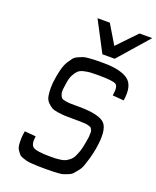

<svg xmlns="http://www.w3.org/2000/svg" viewBox="-178 -1102 979 1203"><g transform="rotate(20 312.0 -500.5)"><path d="M365 -798 259 -1000H341L417 -873L539 -1000H624L447 -798ZM271 -1Q241 -1 225.5 -1.5Q210 -2 185.5 -3.5Q161 -5 149 -8Q137 -11 120 -17Q103 -23 95.5 -32Q88 -41 79.5 -54Q71 -67 69 -84.5Q67 -102 67.5 -125.5Q68 -149 73 -178L148 -172Q139 -115 163.5 -99.5Q188 -84 275 -84Q300 -84 313.5 -84.5Q327 -85 346.5 -88Q366 -91 377 -96.5Q388 -102 402 -113Q416 -124 424.5 -140.5Q433 -157 441.5 -181Q450 -205 455 -237Q458 -257 460.5 -269Q463 -281 463 -294.5Q463 -308 463.5 -315Q464 -322 459.5 -330Q455 -338 453 -341Q451 -344 440 -347.5Q429 -351 423.5 -352Q418 -353 399.5 -354Q381 -355 370.5 -355Q360 -355 333 -355Q296 -355 275 -356Q254 -357 226.5 -361Q199 -365 185 -373.5Q171 -382 156.5 -397Q142 -412 137.5 -435Q133 -458 133 -491.5Q133 -525 141 -569Q147 -602 154.5 -628Q162 -654 174 -673Q186 -692 196 -705Q206 -718 224.5 -726.5Q243 -735 255.5 -739.5Q268 -744 293.5 -746Q319 -748 333.5 -748.5Q348 -749 380 -749Q387 -749 391 -749Q502 -749 554 -712.5Q606 -676 589 -572L514 -578Q525 -640 504 -653Q483 -666 388 -666Q353 -666 335 -665Q317 -664 292.5 -658.5Q268 -653 255.5 -641.5Q243 -630 231.5 -609Q220 -588 215 -557Q210 -526 208 -507Q206 -488 211 -474Q216 -460 221.5 -453.5Q227 -447 246 -443.5Q265 -440 279.5 -439.5Q294 -439 329 -439Q334 -439 337 -439Q477 -439 514.5 -397.5Q552 -356 529 -225Q522 -188 513.5 -158.5Q505 -129 497 -106.5Q489 -84 475.5 -67.5Q462 -51 452.5 -39.5Q443 -28 424.5 -20.5Q406 -13 394.5 -9Q383 -5 359.5 -3.5Q336 -2 322 -1.5Q308 -1 280 -1Q274 -1 271 -1Z"/></g></svg>

Font: Hermit LightItalic
Style: Regular
Weight: 300
Italic angle: -10°
Designer: Pablo Caro
Version: Version 2.000;PS 002.000;hotconv 1.0.88;makeotf.lib2.5.64775